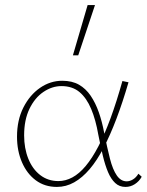

<svg xmlns="http://www.w3.org/2000/svg" viewBox="-20 -731 578 756"><path d="M204 5Q156 5 121 -21Q86 -47 66.5 -92Q47 -137 47 -193Q47 -258 72 -307.5Q97 -357 137.5 -385Q178 -413 225 -413Q264 -413 291 -397.5Q318 -382 337 -354Q356 -326 369 -289Q382 -252 390 -209Q402 -149 413 -106Q424 -63 440 -40Q456 -17 479 -17Q491 -17 503.5 -24.5Q516 -32 525 -47L538 -35Q528 -17 511 -6Q494 5 474 5Q450 5 433.5 -10.5Q417 -26 405.5 -53Q394 -80 385 -117.5Q376 -155 367 -201Q357 -259 339 -302Q321 -345 293 -368.5Q265 -392 222 -392Q185 -392 151 -369Q117 -346 96 -302.5Q75 -259 75 -198Q75 -147 91.5 -106Q108 -65 138.5 -41.5Q169 -18 210 -18Q238 -18 265 -32.5Q292 -47 317.5 -77.5Q343 -108 367.5 -155Q392 -202 415.5 -266Q439 -330 462 -412L486 -407Q463 -328 438.5 -263.5Q414 -199 388 -149Q362 -99 333 -65Q304 -31 272 -13Q240 5 204 5ZM267 -513 325 -711H354L288 -513Z"/></svg>

Font: Ysabeau Office Thin
Style: Regular
Weight: 250
Designer: Christian Thalmann (Catharsis Fonts)
Version: Version 2.001;gftools[0.9.30]; featfreeze: tnum,lnum,ss02